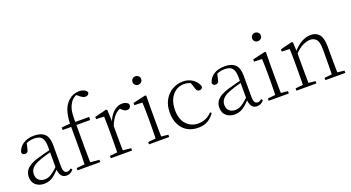

<svg xmlns="http://www.w3.org/2000/svg" viewBox="-54 -1453 3855 2108"><g transform="rotate(-20 1874.0 -398.5)"><path d="M191 14Q133 14 94 -19Q55 -52 55 -114Q55 -151 71.5 -180.5Q88 -210 125.5 -234Q163 -258 225 -276Q268 -289 312.5 -300.5Q357 -312 397 -321V-297Q357 -287 315.5 -275Q274 -263 237 -249Q170 -225 143.5 -194Q117 -163 117 -125Q117 -78 144 -54Q171 -30 215 -30Q240 -30 263.5 -39.5Q287 -49 316.5 -72Q346 -95 386 -134L392 -89H373Q341 -55 313 -32Q285 -9 256 2.5Q227 14 191 14ZM453 13Q411 13 390.5 -17.5Q370 -48 368 -102V-106V-350Q368 -407 355 -437.5Q342 -468 316 -480Q290 -492 250 -492Q220 -492 190 -483Q160 -474 128 -454L164 -482L145 -402Q141 -382 131 -374Q121 -366 105 -366Q74 -366 68 -397Q85 -456 136 -489Q187 -522 263 -522Q345 -522 386 -482.5Q427 -443 427 -354V-113Q427 -61 439 -43Q451 -25 473 -25Q486 -25 496 -30Q506 -35 518 -46L533 -30Q518 -8 497.5 2.5Q477 13 453 13Z M583 0V-27L700 -38H722L849 -27V0ZM677 0Q679 -56 680 -113Q681 -170 681 -226V-472H581V-502L704 -512L680 -500V-504Q684 -600 704 -659.5Q724 -719 765 -758Q794 -785 826.5 -798Q859 -811 893 -811Q927 -811 953 -798.5Q979 -786 986 -764Q985 -750 973.5 -740Q962 -730 943 -730Q926 -730 910 -739Q894 -748 873 -765L845 -789V-798H884V-789Q854 -787 827 -769Q800 -751 783 -723Q767 -699 757 -669.5Q747 -640 743.5 -596Q740 -552 742 -485V-226Q742 -170 743 -113Q744 -56 745 0ZM712 -472V-508H903V-472Z M972 0V-27L1083 -39H1106L1220 -27V0ZM1059 0Q1060 -24 1060.5 -64.5Q1061 -105 1061.5 -149Q1062 -193 1062 -226V-281Q1062 -333 1061.5 -375.5Q1061 -418 1059 -455L967 -459V-485L1104 -519L1117 -511L1123 -371V-370V-226Q1123 -193 1123.5 -149Q1124 -105 1124.5 -64.5Q1125 -24 1126 0ZM1122 -318 1105 -367H1119Q1135 -413 1162 -448Q1189 -483 1222.5 -502.5Q1256 -522 1292 -522Q1319 -522 1339.5 -512Q1360 -502 1367 -486Q1367 -462 1356 -449Q1345 -436 1321 -436Q1305 -436 1291.5 -444Q1278 -452 1261 -468L1238 -488H1287Q1231 -477 1191 -436Q1151 -395 1122 -318Z M1419 0V-27L1530 -38H1549L1654 -27V0ZM1507 0Q1508 -24 1509 -64.5Q1510 -105 1510.5 -149Q1511 -193 1511 -226V-281Q1511 -332 1510 -375Q1509 -418 1507 -456L1414 -459V-485L1561 -519L1573 -511L1571 -377V-226Q1571 -193 1571.5 -149Q1572 -105 1572.5 -64.5Q1573 -24 1574 0ZM1532 -655Q1511 -655 1496.5 -668.5Q1482 -682 1482 -704Q1482 -726 1496.5 -740Q1511 -754 1532 -754Q1552 -754 1567.5 -740Q1583 -726 1583 -704Q1583 -682 1567.5 -668.5Q1552 -655 1532 -655Z M1991 14Q1919 14 1865 -17.5Q1811 -49 1781 -108Q1751 -167 1751 -248Q1751 -335 1786.5 -396.5Q1822 -458 1879 -490Q1936 -522 2001 -522Q2043 -522 2079.5 -507Q2116 -492 2142.5 -464.5Q2169 -437 2181 -398Q2174 -368 2145 -368Q2127 -368 2117.5 -376.5Q2108 -385 2103 -404L2075 -490L2118 -452Q2087 -474 2059 -482.5Q2031 -491 2002 -491Q1949 -491 1906.5 -462Q1864 -433 1839.5 -380.5Q1815 -328 1815 -255Q1815 -148 1869 -89Q1923 -30 2008 -30Q2053 -30 2093 -47Q2133 -64 2168 -101L2183 -88Q2151 -41 2105 -13.5Q2059 14 1991 14Z M2417 14Q2359 14 2320 -19Q2281 -52 2281 -114Q2281 -151 2297.5 -180.5Q2314 -210 2351.5 -234Q2389 -258 2451 -276Q2494 -289 2538.5 -300.5Q2583 -312 2623 -321V-297Q2583 -287 2541.5 -275Q2500 -263 2463 -249Q2396 -225 2369.5 -194Q2343 -163 2343 -125Q2343 -78 2370 -54Q2397 -30 2441 -30Q2466 -30 2489.5 -39.5Q2513 -49 2542.5 -72Q2572 -95 2612 -134L2618 -89H2599Q2567 -55 2539 -32Q2511 -9 2482 2.5Q2453 14 2417 14ZM2679 13Q2637 13 2616.5 -17.5Q2596 -48 2594 -102V-106V-350Q2594 -407 2581 -437.5Q2568 -468 2542 -480Q2516 -492 2476 -492Q2446 -492 2416 -483Q2386 -474 2354 -454L2390 -482L2371 -402Q2367 -382 2357 -374Q2347 -366 2331 -366Q2300 -366 2294 -397Q2311 -456 2362 -489Q2413 -522 2489 -522Q2571 -522 2612 -482.5Q2653 -443 2653 -354V-113Q2653 -61 2665 -43Q2677 -25 2699 -25Q2712 -25 2722 -30Q2732 -35 2744 -46L2759 -30Q2744 -8 2723.5 2.5Q2703 13 2679 13Z M2817 0V-27L2928 -38H2947L3052 -27V0ZM2905 0Q2906 -24 2907 -64.5Q2908 -105 2908.5 -149Q2909 -193 2909 -226V-281Q2909 -332 2908 -375Q2907 -418 2905 -456L2812 -459V-485L2959 -519L2971 -511L2969 -377V-226Q2969 -193 2969.5 -149Q2970 -105 2970.5 -64.5Q2971 -24 2972 0ZM2930 -655Q2909 -655 2894.5 -668.5Q2880 -682 2880 -704Q2880 -726 2894.5 -740Q2909 -754 2930 -754Q2950 -754 2965.5 -740Q2981 -726 2981 -704Q2981 -682 2965.5 -668.5Q2950 -655 2930 -655Z M3141 0V-27L3251 -38H3271L3374 -27V0ZM3228 0Q3229 -24 3229.5 -64.5Q3230 -105 3230.5 -149Q3231 -193 3231 -226V-281Q3231 -333 3230.5 -375.5Q3230 -418 3228 -455L3136 -459V-485L3273 -519L3286 -511L3292 -393V-392V-226Q3292 -193 3292.5 -149Q3293 -105 3293.5 -64.5Q3294 -24 3295 0ZM3479 0V-27L3588 -38H3609L3712 -27V0ZM3566 0Q3567 -24 3567.5 -64Q3568 -104 3568.5 -148Q3569 -192 3569 -226V-334Q3569 -412 3543 -443Q3517 -474 3471 -474Q3436 -474 3387.5 -452.5Q3339 -431 3281 -368L3271 -398H3279Q3333 -463 3388 -492.5Q3443 -522 3495 -522Q3559 -522 3594 -479.5Q3629 -437 3629 -335V-226Q3629 -192 3629.5 -148Q3630 -104 3630.5 -64Q3631 -24 3632 0Z"/></g></svg>

Font: Noto Serif JP
Style: Regular
Weight: 200
Designer: Ryoko NISHIZUKA 西塚涼子 (kana & ideographs); Frank Grießhammer (Latin, Greek & Cyrillic); Wenlong ZHANG 张文龙 (bopomofo); San
Foundry: Adobe
Version: Version 2.001;hotconv 1.1.0;makeotfexe 2.6.0